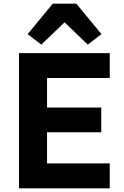

<svg xmlns="http://www.w3.org/2000/svg" viewBox="-20 -1021 674 1041"><path d="M266 -1001H394L530 -836L456 -779L330 -900L204 -779L130 -836ZM575 -135V0H83V-733H575V-598H235V-438H529V-304H235V-135Z"/></svg>

Font: IBM Plex Sans JP
Style: Bold
Weight: 700
Designer: Mike Abbink; Paul van der Laan; Pieter van Rosmalen; Wujin Sim; Yejin Wi; Jinhee Kim; Boomi Park; Yona Kim; Kichan Ma
Foundry: Sandoll Inc.
Version: Version 1.001